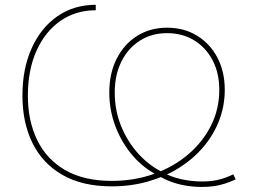

<svg xmlns="http://www.w3.org/2000/svg" viewBox="-20 -757 1052 790"><path d="M811.5 12.2Q776.9 12.2 743.9 6.6Q710.9 1 681.6 -10Q652.3 -21 627.9 -36.6Q571.3 -64.5 526.4 -116.2Q481.4 -168 455.6 -235.4Q429.7 -302.7 429.7 -376.5Q429.7 -455.1 460 -515.1Q490.2 -575.2 543.9 -609.1Q597.7 -643.1 667 -643.1Q736.8 -643.1 790.5 -610.4Q844.2 -577.6 874.5 -520Q904.8 -462.4 904.8 -387.2Q904.8 -320.8 881.6 -261Q858.4 -201.2 816.2 -151.6Q773.9 -102.1 716.1 -65.9Q658.2 -29.8 588.1 -10Q518.1 9.8 439.9 9.8Q318.8 9.8 236.8 -37.4Q154.8 -84.5 113.5 -168.7Q72.3 -252.9 72.3 -363.3Q72.3 -474.6 110.4 -558.8Q148.4 -643.1 216.3 -690.2Q284.2 -737.3 374 -737.3V-714.8Q291.5 -714.8 228.5 -670.9Q165.5 -627 130.1 -547.9Q94.7 -468.8 94.7 -363.3Q94.7 -259.8 133.1 -180.7Q171.4 -101.6 248.3 -57.1Q325.2 -12.7 439.9 -12.7Q533.2 -12.7 613.5 -41.5Q693.8 -70.3 754.2 -121.6Q814.5 -172.9 848.4 -240.7Q882.3 -308.6 882.3 -387.2Q882.3 -456.5 854.7 -509Q827.1 -561.5 778.8 -591.1Q730.5 -620.6 667 -620.6Q604 -620.6 555.4 -589.6Q506.8 -558.6 479.5 -503.7Q452.1 -448.7 452.1 -376.5Q452.1 -301.8 479 -236.6Q505.9 -171.4 551 -122.6Q596.2 -73.7 650.4 -47.9Q681.6 -29.8 724.4 -20Q767.1 -10.3 811.5 -10.3Q847.7 -10.3 877.4 -17.1Q907.2 -23.9 939.9 -39.6L949.7 -19Q926.8 -8.3 904.5 -1.2Q882.3 5.9 859.6 9Q836.9 12.2 811.5 12.2Z"/></svg>

Font: Inter Thin
Style: Regular
Weight: 250
Designer: Rasmus Andersson
Foundry: rsms
Version: Version 4.001;git-66647c0bb